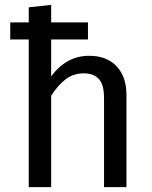

<svg xmlns="http://www.w3.org/2000/svg" viewBox="-20 -768 625 788"><path d="M499 -378V0H407V-365Q407 -421 385.5 -444Q364 -467 323 -467Q282 -467 250 -443Q218 -419 190 -375V0H98V-606H22V-676H98V-738L190 -748V-676H341V-606H190V-454Q252 -539 346 -539Q418 -539 458.5 -496Q499 -453 499 -378Z"/></svg>

Font: Statis Sans
Style: Regular
Weight: 400
Designer: bBox Type GmbH
Foundry: bBox Type GmbH
Version: Version 1.000